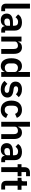

<svg xmlns="http://www.w3.org/2000/svg" viewBox="2058 -2838 792 4948"><g transform="rotate(90 2454.0 -364.0)"><path d="M201.2 0Q137.7 0 106 -32.2Q74.2 -64.5 74.2 -124V-740.2H200.2V-100.1H269V0Z M497.1 12.2Q418 12.2 374 -29.5Q330.1 -71.3 330.1 -142.1Q330.1 -220.7 387.9 -261.2Q445.8 -301.8 554.2 -301.8H643.1V-340.8Q643.1 -434.1 543.9 -434.1Q469.7 -434.1 424.8 -367.2L351.1 -434.1Q414.1 -534.2 552.7 -534.2Q657.2 -534.2 712.6 -486.1Q768.1 -438 768.1 -348.1V-100.1H820.8V0H751Q713.4 0 688.7 -21.5Q664.1 -43 656.7 -79.1L654.8 -88.9H648.9Q635.7 -40 595.7 -13.9Q555.7 12.2 497.1 12.2ZM538.1 -79.1Q584 -79.1 613.5 -99.4Q643.1 -119.6 643.1 -155.8V-226.1H560.1Q458 -226.1 458 -160.2V-143.1Q458 -111.8 479 -95.5Q500 -79.1 538.1 -79.1Z M923.8 0V-522H1049.8V-435.1H1054.7Q1091.8 -534.2 1200.7 -534.2Q1280.8 -534.2 1324.2 -480.7Q1367.7 -427.2 1367.7 -330.1V0H1242.7V-316.9Q1242.7 -374 1221.7 -402.1Q1200.7 -430.2 1154.8 -430.2Q1111.3 -430.2 1080.6 -408.4Q1049.8 -386.7 1049.8 -346.2V0Z M1686.5 12.2Q1587.9 12.2 1534.7 -59.3Q1481.4 -130.9 1481.4 -261.2Q1481.4 -392.1 1534.7 -463.1Q1587.9 -534.2 1686.5 -534.2Q1738.3 -534.2 1777.3 -507.3Q1816.4 -480.5 1830.6 -435.1H1835.4V-740.2H1960.4V0H1835.4V-86.9H1830.6Q1815.4 -41.5 1776.6 -14.6Q1737.8 12.2 1686.5 12.2ZM1726.6 -91.8Q1774.4 -91.8 1804.9 -115.2Q1835.4 -138.7 1835.4 -178.2V-346.2Q1835.4 -383.8 1804.7 -407Q1773.9 -430.2 1726.6 -430.2Q1676.3 -430.2 1644.8 -396.2Q1613.3 -362.3 1613.3 -306.2V-215.8Q1613.3 -159.7 1644.8 -125.7Q1676.3 -91.8 1726.6 -91.8Z M2280.3 12.2Q2209 12.2 2157 -12.2Q2105 -36.6 2064 -84L2141.1 -158.2Q2203.1 -86.9 2285.2 -86.9Q2373 -86.9 2373 -148.9Q2373 -195.8 2308.1 -205.1L2256.3 -211.9Q2083 -233.9 2083 -369.1Q2083 -445.3 2137 -489.7Q2190.9 -534.2 2280.3 -534.2Q2352.1 -534.2 2397.5 -514.2Q2442.9 -494.1 2483.4 -452.1L2408.2 -377.9Q2385.3 -403.8 2352.8 -419.4Q2320.3 -435.1 2283.2 -435.1Q2243.2 -435.1 2223.1 -419.9Q2203.1 -404.8 2203.1 -378.9Q2203.1 -352.1 2219.2 -338.4Q2235.4 -324.7 2272.9 -318.8L2325.2 -312Q2410.2 -299.8 2451.7 -261.7Q2493.2 -223.6 2493.2 -158.2Q2493.2 -82.5 2434.8 -35.2Q2376.5 12.2 2280.3 12.2Z M2812.5 12.2Q2698.2 12.2 2635.5 -61Q2572.8 -134.3 2572.8 -261.2Q2572.8 -388.2 2635.5 -461.2Q2698.2 -534.2 2812.5 -534.2Q2888.7 -534.2 2940.9 -499.3Q2993.2 -464.4 3016.6 -401.9L2914.6 -356Q2904.3 -391.1 2878.4 -411.6Q2852.5 -432.1 2812.5 -432.1Q2759.8 -432.1 2731.7 -398.7Q2703.6 -365.2 2703.6 -308.1V-212.9Q2703.6 -155.8 2731.7 -122.8Q2759.8 -89.8 2812.5 -89.8Q2855.5 -89.8 2881.8 -111.3Q2908.2 -132.8 2924.8 -171.9L3020.5 -125Q2967.3 12.2 2812.5 12.2Z M3118.7 0V-740.2H3244.6V-435.1H3249.5Q3286.6 -534.2 3395.5 -534.2Q3475.6 -534.2 3519 -480.7Q3562.5 -427.2 3562.5 -330.1V0H3437.5V-316.9Q3437.5 -374 3416.5 -402.1Q3395.5 -430.2 3349.6 -430.2Q3306.2 -430.2 3275.4 -408.4Q3244.6 -386.7 3244.6 -346.2V0Z M3835.4 12.2Q3756.3 12.2 3712.4 -29.5Q3668.5 -71.3 3668.5 -142.1Q3668.5 -220.7 3726.3 -261.2Q3784.2 -301.8 3892.6 -301.8H3981.4V-340.8Q3981.4 -434.1 3882.3 -434.1Q3808.1 -434.1 3763.2 -367.2L3689.5 -434.1Q3752.4 -534.2 3891.1 -534.2Q3995.6 -534.2 4051 -486.1Q4106.4 -438 4106.4 -348.1V-100.1H4159.2V0H4089.4Q4051.8 0 4027.1 -21.5Q4002.4 -43 3995.1 -79.1L3993.2 -88.9H3987.3Q3974.1 -40 3934.1 -13.9Q3894 12.2 3835.4 12.2ZM3876.5 -79.1Q3922.4 -79.1 3951.9 -99.4Q3981.4 -119.6 3981.4 -155.8V-226.1H3898.4Q3796.4 -226.1 3796.4 -160.2V-143.1Q3796.4 -111.8 3817.4 -95.5Q3838.4 -79.1 3876.5 -79.1Z M4289.1 0V-421.9H4211.9V-522H4289.1V-598.1Q4289.1 -666.5 4325.4 -703.4Q4361.8 -740.2 4431.2 -740.2H4521V-640.1H4414.1V-522H4521V-421.9H4414.1V0Z M4771.5 0Q4707.5 0 4673.6 -33.7Q4639.6 -67.4 4639.6 -129.9V-421.9H4561.5V-522H4602.5Q4630.4 -522 4641.1 -534.4Q4651.9 -546.9 4651.9 -575.2V-664.1H4764.6V-522H4871.6V-421.9H4764.6V-100.1H4863.8V0Z"/></g></svg>

Font: Anuphan SemiBold
Style: Bold
Weight: 600
Designer: Mike Abbink, Paul van der Laan, Pieter van Rosmalen, Mint Tantisuwanna
Foundry: Bold Monday; Cadson Demak
Version: Version 3.002;hotconv 1.0.109;makeotfexe 2.5.65596